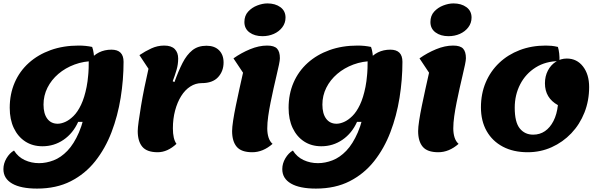

<svg xmlns="http://www.w3.org/2000/svg" viewBox="-49 -867 3512 1125"><path d="M168 238Q73 238 22 208.5Q-29 179 -29 124Q-29 91 -11 60.5Q7 30 33 15Q57 53 96 71Q135 89 180 89Q222 89 265 72.5Q308 56 346 16.5Q384 -23 413.5 -91Q443 -159 458.5 -262Q474 -365 471 -509Q499 -544 531.5 -560Q564 -576 604 -576Q675 -576 675 -505Q675 -400 658 -294Q641 -188 604.5 -92.5Q568 3 509 77.5Q450 152 365.5 195Q281 238 168 238ZM200 -10Q142 -10 99 -38Q56 -66 32 -116.5Q8 -167 8 -235Q8 -316 37 -383Q66 -450 120 -498.5Q174 -547 248 -573.5Q322 -600 412 -600Q454 -600 491 -592Q497 -576 500 -554Q503 -532 503 -509Q442 -509 388 -489Q334 -469 293 -434Q252 -399 229 -353Q206 -307 206 -254Q206 -201 228 -171.5Q250 -142 289 -142Q309 -142 333 -152.5Q357 -163 381.5 -187Q406 -211 426 -253Q446 -295 458.5 -358Q471 -421 471 -509V-153H409Q379 -86 323.5 -48Q268 -10 200 -10Z M875 25Q812 25 785 -7Q758 -39 758 -99Q758 -117 763.5 -156.5Q769 -196 777.5 -247.5Q786 -299 797.5 -355.5Q809 -412 821 -464L768 -544Q802 -567 838 -583.5Q874 -600 913 -600Q955 -600 975 -579.5Q995 -559 995 -524Q995 -490 985.5 -457.5Q976 -425 963 -391L973 -386Q996 -450 1020.5 -498Q1045 -546 1078 -572.5Q1111 -599 1161 -599Q1208 -599 1234.5 -572.5Q1261 -546 1261 -501Q1261 -450 1229 -415Q1197 -380 1133 -380Q1097 -380 1066 -360Q1035 -340 1012.5 -304Q990 -268 977 -219.5Q964 -171 964 -115Q964 -53 985 -24Q932 25 875 25Z M1429 25Q1365 25 1338 -7Q1311 -39 1311 -99Q1311 -121 1317 -160.5Q1323 -200 1333 -248.5Q1343 -297 1354 -347Q1365 -397 1375 -441L1319 -525Q1364 -557 1416 -578.5Q1468 -600 1516 -600Q1558 -600 1574.5 -582Q1591 -564 1591 -526Q1591 -514 1585.5 -487.5Q1580 -461 1571.5 -425.5Q1563 -390 1554 -349.5Q1545 -309 1536.5 -267Q1528 -225 1522.5 -186Q1517 -147 1517 -115Q1517 -85 1524.5 -61.5Q1532 -38 1548 -24Q1492 25 1429 25ZM1489 -655Q1443 -655 1413 -677Q1383 -699 1383 -738Q1383 -775 1405 -799Q1427 -823 1458.5 -835Q1490 -847 1518 -847Q1564 -847 1594 -825Q1624 -803 1624 -764Q1624 -732 1605 -707Q1586 -682 1555.5 -668.5Q1525 -655 1489 -655Z M1802 238Q1707 238 1656 208.5Q1605 179 1605 124Q1605 91 1623 60.5Q1641 30 1667 15Q1691 53 1730 71Q1769 89 1814 89Q1856 89 1899 72.5Q1942 56 1980 16.5Q2018 -23 2047.5 -91Q2077 -159 2092.5 -262Q2108 -365 2105 -509Q2133 -544 2165.5 -560Q2198 -576 2238 -576Q2309 -576 2309 -505Q2309 -400 2292 -294Q2275 -188 2238.5 -92.5Q2202 3 2143 77.5Q2084 152 1999.5 195Q1915 238 1802 238ZM1834 -10Q1776 -10 1733 -38Q1690 -66 1666 -116.5Q1642 -167 1642 -235Q1642 -316 1671 -383Q1700 -450 1754 -498.5Q1808 -547 1882 -573.5Q1956 -600 2046 -600Q2088 -600 2125 -592Q2131 -576 2134 -554Q2137 -532 2137 -509Q2076 -509 2022 -489Q1968 -469 1927 -434Q1886 -399 1863 -353Q1840 -307 1840 -254Q1840 -201 1862 -171.5Q1884 -142 1923 -142Q1943 -142 1967 -152.5Q1991 -163 2015.5 -187Q2040 -211 2060 -253Q2080 -295 2092.5 -358Q2105 -421 2105 -509V-153H2043Q2013 -86 1957.5 -48Q1902 -10 1834 -10Z M2519 25Q2455 25 2428 -7Q2401 -39 2401 -99Q2401 -121 2407 -160.5Q2413 -200 2423 -248.5Q2433 -297 2444 -347Q2455 -397 2465 -441L2409 -525Q2454 -557 2506 -578.5Q2558 -600 2606 -600Q2648 -600 2664.5 -582Q2681 -564 2681 -526Q2681 -514 2675.5 -487.5Q2670 -461 2661.5 -425.5Q2653 -390 2644 -349.5Q2635 -309 2626.5 -267Q2618 -225 2612.5 -186Q2607 -147 2607 -115Q2607 -85 2614.5 -61.5Q2622 -38 2638 -24Q2582 25 2519 25ZM2579 -655Q2533 -655 2503 -677Q2473 -699 2473 -738Q2473 -775 2495 -799Q2517 -823 2548.5 -835Q2580 -847 2608 -847Q2654 -847 2684 -825Q2714 -803 2714 -764Q2714 -732 2695 -707Q2676 -682 2645.5 -668.5Q2615 -655 2579 -655Z M3043 25Q2959 25 2897.5 -7.5Q2836 -40 2802.5 -99Q2769 -158 2769 -238Q2769 -318 2797 -384Q2825 -450 2876 -498.5Q2927 -547 2996.5 -573.5Q3066 -600 3149 -600Q3166 -600 3182.5 -598.5Q3199 -597 3220 -592Q3225 -576 3227.5 -554Q3230 -532 3229 -509Q3149 -509 3090 -472Q3031 -435 2999 -373Q2967 -311 2967 -236Q2967 -151 2996.5 -114.5Q3026 -78 3075 -78Q3114 -78 3144 -98.5Q3174 -119 3194 -158Q3214 -197 3220 -251Q3182 -272 3163 -304Q3144 -336 3144 -379Q3144 -420 3161 -453Q3178 -486 3207.5 -505Q3237 -524 3272 -524Q3331 -524 3367 -477.5Q3403 -431 3403 -357Q3403 -277 3375.5 -207.5Q3348 -138 3298.5 -86Q3249 -34 3183.5 -4.5Q3118 25 3043 25Z"/></svg>

Font: Lemonada
Style: Regular
Weight: 400
Designer: Mohamed Gaber (Arabic), Eduardo Tunni (Latin)
Foundry: Kief Type Foundry
Version: Version 4.005